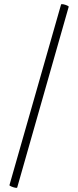

<svg xmlns="http://www.w3.org/2000/svg" viewBox="-20 -752 381 937"><path d="M64 163Q63 166 53.5 164Q44 162 35 158Q26 154 26 152L278 -730Q280 -733 289.5 -731Q299 -729 308 -725Q317 -721 315 -718Z"/></svg>

Font: Cormorant Garamond Light
Style: Regular
Weight: 400
Version: Version 4.001